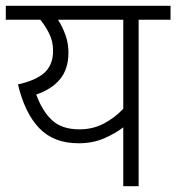

<svg xmlns="http://www.w3.org/2000/svg" viewBox="-20 -642 608 662"><path d="M568 -622V-574H458V0H405V-203Q378 -182 339 -165Q300 -148 251 -148Q165 -148 115 -200.5Q65 -253 42 -351Q105 -365 134 -392Q163 -419 163 -467Q163 -499 150 -525.5Q137 -552 119 -574H0V-622ZM105 -316Q126 -258 160 -227Q194 -196 254 -196Q300 -196 338 -216Q376 -236 405 -267V-574H180Q196 -549 206 -520.5Q216 -492 216 -461Q216 -404 187 -369Q158 -334 105 -316Z"/></svg>

Font: RS Noto Sans Light
Style: Regular
Weight: 300
Designer: Monotype Design Team
Foundry: Monotype Imaging Inc.
Version: Version 3.10